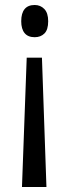

<svg xmlns="http://www.w3.org/2000/svg" viewBox="-20 -561 275 769"><path d="M87 -330H148L166 188H68ZM173 -476Q173 -442 158 -427Q143 -412 119 -412Q92 -412 78.5 -428.5Q65 -445 65 -476Q65 -508 78.5 -524.5Q92 -541 119 -541Q142 -541 157.5 -525Q173 -509 173 -476Z"/></svg>

Font: Noto Sans ExtraCondensed
Style: Regular
Weight: 400
Width: 2
Designer: Monotype Design Team
Foundry: Monotype Imaging Inc.
Version: Version 2.013